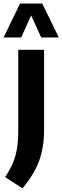

<svg xmlns="http://www.w3.org/2000/svg" viewBox="-54 -828 352 1084"><path d="M72.5 235.5 -25 171.5Q3 130 19 91.5Q35 53 42 10Q49 -33 49 -88V-547H195V-95Q195 1.5 167.5 78.5Q140 155.5 72.5 235.5ZM-34 -616.5 59.5 -808H184.5L278 -616.5H178.5L122 -741L65.5 -616.5Z"/></svg>

Font: Encode Sans Condensed Condensed
Style: Bold
Weight: 700
Width: 3
Designer: Multiple Designers
Foundry: Impallari Type
Version: Version 3.000; ttfautohint (v1.8.3) -l 8 -r 50 -G 200 -x 14 